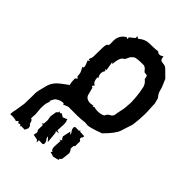

<svg xmlns="http://www.w3.org/2000/svg" viewBox="-197 -534 837 837"><g transform="rotate(45 222.0 -115.0)"><path d="M244.6 -70.3 250.5 -76.2Q260.3 -72.8 272.5 -72.8Q293 -72.8 307.1 -80.6Q311 -93.8 325 -100.1Q338.9 -106.4 338.9 -126.5Q348.1 -164.1 348.1 -180.7L349.6 -203.1Q348.6 -244.6 341.3 -279.3Q338.4 -303.7 319.8 -316.9L315.4 -335L297.4 -337.9L285.2 -352.1L274.4 -357.4Q245.1 -357.4 239.7 -356.2Q234.4 -355 230.5 -355Q222.7 -355 213.4 -346.4Q204.1 -337.9 204.1 -333L195.8 -316.9Q175.8 -311 173.3 -264.2L167 -269L173.8 -227.1L166.5 -226.6L173.3 -220.2Q166 -210.4 166 -199.7Q166 -188.5 173.3 -178.2L168 -176.8Q169.9 -147.9 185.1 -144L177.2 -133.3L184.6 -129.9L192.9 -98.6Q196.8 -75.7 225.6 -74.7L244.6 -77.1ZM12.7 202.1Q14.2 185.1 17.1 175.8Q21 152.8 24.4 129.4Q25.4 101.1 25.4 84V63.5Q25.4 51.3 38.1 5.4Q46.4 -23.9 77.1 -46.4L107.4 -68.8L105.5 -70.3Q102.5 -83 102.1 -104L111.3 -112.3L103.5 -118.7Q103.5 -135.3 98.9 -144.3Q94.2 -153.3 89.8 -162.1L96.2 -166Q96.2 -176.8 85.9 -197.8L94.2 -205.1L85 -206.5Q91.3 -219.2 91.8 -229L92.8 -284.7Q93.3 -309.1 102.5 -310.1Q105 -314 105 -319.8L104.5 -340.8Q104.5 -353.5 111.1 -367.4Q117.7 -381.3 134.8 -391.1L142.1 -386.7V-397.5L164.6 -415.5V-427.2L174.3 -420.9Q197.3 -440.9 220.7 -441.4L238.8 -441.9Q254.9 -441.9 275.4 -444.3Q281.2 -438 289.6 -438Q296.9 -438 307.6 -445.3Q307.6 -425.3 319.8 -423.3Q328.1 -422.4 336.2 -420.9Q344.2 -419.4 354.5 -408.7L381.8 -381.8Q396.5 -349.1 398.7 -341.3Q400.9 -333.5 403.6 -324Q406.2 -314.5 419.4 -297.9L425.8 -272.5L426.8 -247.1Q428.2 -229.5 428.2 -211.4Q427.7 -176.3 422.9 -140.6Q413.1 -109.4 405 -85Q397 -60.5 355 -18.6Q300.8 1.5 285.6 1.5Q279.8 1.5 270.5 0Q241.2 3.4 226.1 3.4H169.4L146 12.7L144 6.8H142.6Q125 6.8 107.4 19.5Q102.5 22.9 92.8 43.9L97.2 43L90.3 63.5Q88.4 77.1 88.4 92.8L91.3 127.4L89.8 154.3Q97.2 154.3 100.6 165.5L103.5 175.8Q110.4 175.8 112.8 192.4L105.5 208.5H81.5V214.8L76.2 205.6L64.5 208.5L62 201.2L54.2 205.6Q54.2 209 46.4 209L47.9 207.5Q36.6 205.1 26.9 204.6Q17.6 204.6 16.1 206.1ZM309.1 45.4Q309.1 54.2 306.2 55.7Q303.2 57.1 303.2 63.5Q303.2 68.4 312 73.2L311.5 103.5L306.2 108.9L305.2 125L311.5 133.3L315.4 143.6L311.5 176.3Q311.5 187 302.7 189.9L303.2 196.8L294.4 199.7L276.4 204.1L253.4 197.3L259.8 191.4Q248.5 188.5 248.5 169.4L250.5 132.3L241.7 132.8L254.4 125.5Q248 123.5 243.7 110.8L252 73.2L260.7 85Q260.7 74.2 254.9 68.6Q249 63 249 48.3L254.4 44.4L276.9 44.9L278.8 38.1L282.2 43.9ZM149.4 196.8Q149.4 188 150.6 186.5Q151.9 185.1 151.9 178.7Q151.9 173.8 146.5 168.9L147 138.7L138.7 134.8L145.5 130.9L147 108.9L143.6 88.4L147 65.9Q147 55.2 155.8 52.2L155.3 45.4L164.1 48.3L168.9 43.9L184.6 53.2L205.1 44.9L205.6 50.3Q210 53.7 210 72.8L208 109.9L222.7 114.3L204.1 116.7Q210.4 118.7 210.4 130.4L214.8 175.8L197.8 157.2Q197.8 168 203.6 173.6Q209.5 179.2 209.5 193.8L204.1 197.8L181.6 197.3V211.4L173.8 201.2Z"/></g></svg>

Font: Truetypewriter PolyglOTT
Style: Regular
Weight: 400
Designer: Sergey Beatoff a.k.a. Sam_T
Version: Version 3.76